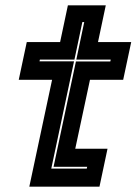

<svg xmlns="http://www.w3.org/2000/svg" viewBox="-20 -697 510 717"><path d="M89.5 0 174.5 -399H50L80 -540H204.5L233.5 -677H375L346 -540H470L440 -399H316L261 -141.5H381.5L351.5 0ZM171.5 -67.5H304L305.5 -74H180L263.5 -467.5H392L393.5 -474.5H265L294.5 -614.5H287.5L258 -474.5H129L127.5 -468H256.5Z"/></svg>

Font: Tourney ExtraBold
Style: Italic
Weight: 800
Italic angle: -12°
Version: Version 1.015